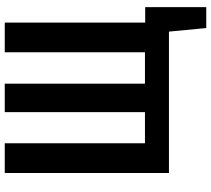

<svg xmlns="http://www.w3.org/2000/svg" viewBox="-60 -671 888 808"><g transform="rotate(-90 384.0 -267.0)"><path d="M693 -100H758V157H670L655 0H60V-691H185V-101H316V-691H436V-101H568V-691H693Z"/></g></svg>

Font: Fira Sans Extra Condensed Medium
Style: Regular
Weight: 500
Width: 1
Designer: Carrois Corporate & Edenspiekermann AG
Foundry: Carrois Corporate GbR & Edenspiekermann AG
Version: Version 4.203